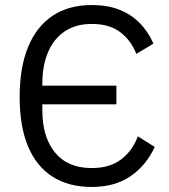

<svg xmlns="http://www.w3.org/2000/svg" viewBox="-20 -730 671 762"><path d="M344 12Q253 12 189 -28.5Q125 -69 91.5 -148.5Q58 -228 58 -345Q58 -462 91.5 -543.5Q125 -625 189 -667.5Q253 -710 344 -710Q406 -710 452.5 -692Q499 -674 533 -640Q567 -606 589 -557L521 -516Q500 -570 457 -602.5Q414 -635 344 -635Q281 -635 237 -605.5Q193 -576 170.5 -522.5Q148 -469 148 -397V-369L103 -390H442V-316H103L148 -336V-293Q148 -186 198.5 -124.5Q249 -63 344 -63Q416 -63 461 -97.5Q506 -132 527 -189L594 -147Q561 -74 498.5 -31Q436 12 344 12Z"/></svg>

Font: IBM Plex Sans Var
Style: Regular
Weight: 400
Designer: Mike Abbink, Paul van der Laan, Pieter van Rosmalen
Foundry: Bold Monday
Version: Version 3.000